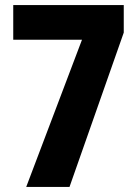

<svg xmlns="http://www.w3.org/2000/svg" viewBox="-20 -734 538 754"><path d="M302 -578H32V-714H466V-606L253 0H83Z"/></svg>

Font: Noto Sans Devanagari Condensed ExtraBold
Style: Regular
Weight: 800
Width: 3
Designer: Jelle Bosma - Monotype Design Team
Foundry: Monotype Imaging Inc.
Version: Version 2.004; ttfautohint (v1.8.4.7-5d5b)